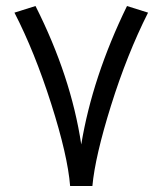

<svg xmlns="http://www.w3.org/2000/svg" viewBox="-20 -622 540 638"><path d="M213 -4Q205 -105 150 -277.5Q95 -450 28 -580L98 -602Q216 -368 250 -142Q287 -366 402 -602L472 -580Q402 -441 349 -271.5Q296 -102 287 -4Z"/></svg>

Font: Vazir Code FD
Style: Code-FD
Weight: 400
Foundry: DejaVu fonts team - Redesigned by Saber Rastikerdar
Version: Version 1.1.2